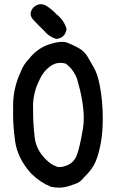

<svg xmlns="http://www.w3.org/2000/svg" viewBox="-20 -860 540 903"><path d="M139.2 -827.1Q155.8 -840.3 171.9 -840.3Q186.5 -840.3 200.2 -831.1Q226.6 -814 244.6 -793.9Q280.3 -766.1 292.5 -726.1L293 -724.1V-722.7Q290 -703.1 278.3 -691.4Q266.6 -679.7 246.1 -676.8H244.6Q209.5 -687.5 186.5 -716.3Q162.1 -739.7 139.2 -764.2Q124 -778.8 124 -794.9Q124 -811 139.2 -827.1ZM272 -663.1Q288.1 -663.1 300.3 -657.7Q325.7 -647.5 351.1 -633.3Q377.9 -618.2 393.6 -590.8Q408.2 -565.4 423.1 -539.1Q438 -512.7 448.2 -463.4Q463.4 -388.2 463.4 -301.8Q463.4 -238.3 454.1 -187.3Q444.8 -136.2 430.2 -101.1Q414.1 -63 376 -26.9Q357.9 -2.9 335.4 4.4L300.8 16.1Q278.3 22.5 258.1 22.5Q237.8 22.5 219.2 18.1Q167.5 -2.9 127 -43.5Q62 -114.7 50.8 -197.8Q41.5 -266.6 41.5 -324.2Q41.5 -334.5 42 -344.7Q41.5 -353 41.5 -361.3Q41.5 -444.8 76.7 -520.5Q89.8 -556.2 116.2 -583Q156.7 -635.7 219.2 -653.8Q249.5 -663.1 272 -663.1ZM263.7 -564.5Q237.8 -564.5 214.8 -547.4Q180.2 -520.5 163.6 -480Q135.3 -422.4 135.3 -358.9Q135.3 -351.1 135.7 -342.8Q135.7 -336.4 135.7 -330.6Q135.7 -277.8 143.1 -213.9Q150.9 -144.5 213.9 -94.2Q228.5 -83 247.1 -76.2Q252.4 -74.2 259.3 -74.2Q274.4 -74.2 295.9 -82.5Q310.5 -88.4 322.5 -100.1Q334.5 -111.8 341.8 -131.8Q356.4 -170.9 370.6 -258.8Q374 -279.8 374 -304.7Q374 -380.9 342.3 -489.7Q325.7 -532.7 290 -560.5Q276.4 -564.5 263.7 -564.5Z"/></svg>

Font: Bakudai
Style: Bold
Weight: 700
Version: Version 1.48